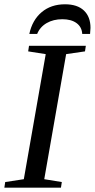

<svg xmlns="http://www.w3.org/2000/svg" viewBox="-24 -866 437 886"><path d="M180.2 -39.1 261.2 -25.9 257.3 0H-3.9L0 -25.9L85.9 -39.1L187 -616.2L106 -628.9L109.9 -654.8H372.1L368.2 -628.9L281.2 -616.2ZM275.9 -846.2Q333 -846.2 363.3 -817.4Q393.6 -788.6 393.6 -737.3L391.6 -709.5H355.5Q353.5 -741.7 329.1 -759.5Q304.7 -777.3 263.7 -777.3Q222.2 -777.3 191.4 -759.5Q160.6 -741.7 147.5 -709.5H111.3Q125 -773.4 168.2 -809.8Q211.4 -846.2 275.9 -846.2Z"/></svg>

Font: Liberation Serif
Style: Italic
Weight: 400
Italic angle: -16.333°
Designer: Steve Matteson
Foundry: Ascender Corporation
Version: Version 2.1.5